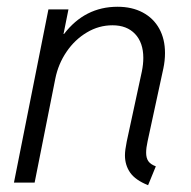

<svg xmlns="http://www.w3.org/2000/svg" viewBox="-20 -543 567 571"><path d="M351.6 -81.1Q351.6 -96.2 356.9 -122.1L401.9 -330.6Q406.2 -352.1 406.2 -370.6Q406.2 -416 381.8 -441.9Q357.4 -467.8 314.5 -467.8Q273.9 -467.8 238.3 -446.5Q202.6 -425.3 178 -389.2Q153.3 -353 144.5 -309.1L83 0H21.5L124 -515.1H183.6L168.9 -441.9H170.4Q232.4 -522.9 329.6 -522.9Q372.6 -522.9 404.5 -505.9Q436.5 -488.8 453.6 -457.8Q470.7 -426.8 470.7 -385.3Q470.7 -362.3 465.8 -339.4L418.9 -122.6Q414.6 -103 414.6 -88.9Q414.6 -73.2 421.1 -63.7Q427.7 -54.2 443.4 -48.3L420.4 7.8Q382.8 -7.3 367.2 -29.5Q351.6 -51.8 351.6 -81.1Z"/></svg>

Font: Reddit Sans Vanilla Light
Style: Italic
Weight: 300
Italic angle: -11.25°
Designer: Stephen Hutchings
Version: Version 1.013